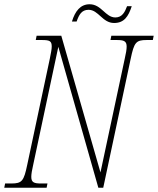

<svg xmlns="http://www.w3.org/2000/svg" viewBox="-40 -882 742 902"><path d="M496 -774C543 -774 563 -804 579 -853H557C547 -826 534 -800 502 -800C455 -800 437 -862 381 -862C338 -862 313 -830 298 -781H320C331 -812 343 -836 376 -836C423 -836 441 -774 496 -774ZM-20 0H179L183 -20H153C120 -20 107 -25 107 -51C107 -64 110 -82 116 -108L234 -662L422 0H445L574 -606C590 -683 599 -694 649 -694H678L682 -714H483L479 -694H509C542 -694 555 -689 555 -663C555 -650 552 -632 546 -606L432 -72L248 -714H132L128 -694H157C194 -694 203 -689 203 -663C203 -650 199 -632 194 -606L88 -108C72 -31 63 -20 13 -20H-16Z"/></svg>

Font: Noto Serif Condensed Thin
Style: Italic
Weight: 100
Width: 3
Italic angle: -12°
Designer: Monotype Design Team
Foundry: Monotype Imaging Inc.
Version: Version 2.013